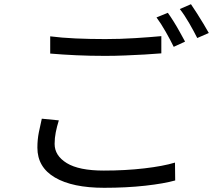

<svg xmlns="http://www.w3.org/2000/svg" viewBox="-20 -863 1040 914"><path d="M779 -802Q792 -784 807 -760Q822 -736 836 -710.5Q850 -685 861 -665L807 -640Q792 -671 769 -711.5Q746 -752 725 -780ZM889 -843Q902 -824 918 -799Q934 -774 949 -749Q964 -724 974 -706L919 -682Q903 -714 880.5 -753Q858 -792 836 -820ZM219 -608V-690Q273 -683 340 -680Q407 -677 481 -677Q552 -677 623.5 -681.5Q695 -686 748 -691V-609Q714 -606 669.5 -603.5Q625 -601 576 -599Q527 -597 481 -597Q407 -597 342.5 -600Q278 -603 219 -608ZM179 -298 260 -290Q251 -261 245.5 -233.5Q240 -206 240 -178Q240 -122 298 -86.5Q356 -51 474 -51Q577 -51 667 -61.5Q757 -72 813 -89L814 -4Q761 11 671.5 21Q582 31 476 31Q325 31 241.5 -18Q158 -67 158 -160Q158 -199 165 -233.5Q172 -268 179 -298Z"/></svg>

Font: Noto IKEA Simplified Chinese
Style: Regular
Weight: 400
Designer: Monotype Design Team
Foundry: Monotype Imaging Inc.
Version: Version 1.100